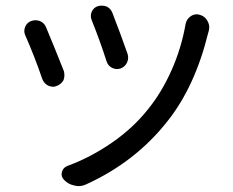

<svg xmlns="http://www.w3.org/2000/svg" viewBox="-20 -585 812 668"><path d="M298.8 -515.6Q293 -530.3 299.3 -544.4Q305.7 -558.6 320.3 -563.5Q327.1 -565.4 334 -565.4Q342.8 -565.4 350.6 -562.5Q365.2 -555.7 371.1 -540Q400.4 -464.8 423.8 -397.5Q428.7 -381.8 421.9 -367.2Q415 -352.5 399.4 -346.7Q383.8 -341.8 369.6 -349.1Q355.5 -356.4 350.6 -372.1Q328.1 -442.4 298.8 -515.6ZM626 -502.9Q629.9 -519.5 644.5 -529.3Q654.3 -535.2 664.1 -535.2Q669.9 -535.2 675.8 -533.2Q693.4 -528.3 702.1 -511.7Q708 -501 708 -490.2Q708 -483.4 706.1 -476.6Q705.1 -472.7 704.1 -469.7Q658.2 -283.2 562.5 -163.1Q451.2 -21.5 279.3 56.6Q266.6 62.5 252.9 62.5Q246.1 62.5 239.3 60.5Q217.8 56.6 203.1 41Q191.4 29.3 195.3 13.7Q199.2 -2 214.8 -7.8Q294.9 -37.1 369.1 -88.4Q443.4 -139.6 495.1 -205.1Q542 -262.7 576.7 -340.3Q611.3 -418 626 -502.9ZM68.4 -460.9Q64.5 -468.8 64.5 -476.6Q64.5 -483.4 67.4 -491.2Q73.2 -505.9 87.9 -511.7Q95.7 -514.6 103.5 -514.6Q111.3 -514.6 119.1 -511.7Q134.8 -504.9 140.6 -489.3Q168.9 -421.9 202.1 -337.9Q204.1 -331.1 204.1 -323.2Q204.1 -315.4 201.2 -306.6Q193.4 -292 177.7 -286.1Q170.9 -283.2 165 -283.2Q156.2 -283.2 147.5 -287.1Q132.8 -294.9 127 -310.5Q99.6 -390.6 68.4 -460.9Z"/></svg>

Font: Gen Jyuu Gothic P Regular
Style: Regular
Weight: 400
Designer: [Source Han Sans]
Ryoko NISHIZUKA  (kana & ideographs); Paul D. Hunt (Latin, Greek & Cyrillic); Wenlong ZHANG  (bopomofo
Version: Version 1.002.20150607